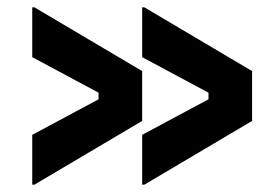

<svg xmlns="http://www.w3.org/2000/svg" viewBox="-20 -510 760 524"><path d="M368 -6V-142L549 -239V-257L368 -354V-490H374L668 -316V-180L374 -6ZM68 -6V-142L249 -239V-257L68 -354V-490H74L368 -316V-180L74 -6Z"/></svg>

Font: Space Grotesk
Style: Bold
Weight: 700
Designer: Florian Karsten
Foundry: Florian Karsten
Version: Version 2.000